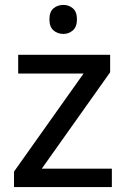

<svg xmlns="http://www.w3.org/2000/svg" viewBox="-20 -761 513 781"><path d="M435 0H37V-63L320 -462H54V-538H428V-467L150 -75H435ZM238 -741Q260 -741 276.5 -727Q293 -713 293 -682Q293 -652 276.5 -637.5Q260 -623 238 -623Q214 -623 197.5 -637.5Q181 -652 181 -682Q181 -713 197.5 -727Q214 -741 238 -741Z"/></svg>

Font: Noto Sans Sundanese Medium
Style: Regular
Weight: 500
Version: Version 2.003